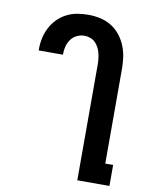

<svg xmlns="http://www.w3.org/2000/svg" viewBox="-84 -804 668 865"><g transform="rotate(10 250.0 -371.5)"><path d="M330 0V-530Q330 -543 328.5 -556.5Q327 -570 323.5 -583Q320 -596 313.5 -608Q307 -620 297.5 -629Q288 -638 275 -642.5Q262 -647 249 -647Q231 -647 214.5 -639Q198 -631 187.5 -616.5Q177 -602 172.5 -584.5Q168 -567 168 -549V-546H57V-552Q57 -578 62.5 -603Q68 -628 79.5 -650.5Q91 -673 109 -691.5Q127 -710 150 -722Q173 -734 198 -738.5Q223 -743 249 -743Q276 -743 303 -737.5Q330 -732 353.5 -718Q377 -704 394.5 -682.5Q412 -661 422.5 -636Q433 -611 437 -584Q441 -557 441 -530V-96H477V0Z"/></g></svg>

Font: Iosevka
Style: Bold
Weight: 700
Monospace: yes
Designer: Belleve Invis
Foundry: Belleve Invis
Version: Version 32.5.0; ttfautohint (v1.8.4)